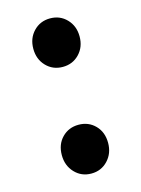

<svg xmlns="http://www.w3.org/2000/svg" viewBox="-92 -604 495 673"><g transform="rotate(-15 155.5 -267.5)"><path d="M156 -373Q120 -373 96 -398Q72 -423 72 -461Q72 -499 96 -524Q120 -549 156 -549Q192 -549 216 -524Q240 -499 240 -461Q240 -423 216 -398Q192 -373 156 -373ZM156 14Q120 14 96 -11.5Q72 -37 72 -75Q72 -114 96 -138.5Q120 -163 156 -163Q192 -163 216 -138.5Q240 -114 240 -75Q240 -37 216 -11.5Q192 14 156 14Z"/></g></svg>

Font: Noto Sans HK SemiBold
Style: Regular
Weight: 600
Version: Version 2.004-H2;hotconv 1.0.118;makeotfexe 2.5.65603